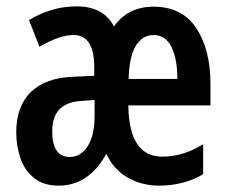

<svg xmlns="http://www.w3.org/2000/svg" viewBox="-20 -573 717 603"><path d="M462 -552Q552 -552 596.5 -484.5Q641 -417 641 -309V-242H383Q385 -81 490 -81Q555 -81 618 -120V-26Q558 10 479 10Q426 10 381.5 -15Q337 -40 314 -90Q259 10 164 10Q117 10 87.5 -13.5Q58 -37 44.5 -75.5Q31 -114 31 -157Q31 -240 77.5 -284.5Q124 -329 211 -332L276 -335V-362Q276 -463 211 -463Q166 -463 104 -426L71 -510Q104 -530 141.5 -541.5Q179 -553 221 -553Q305 -553 338 -490Q382 -552 462 -552ZM462 -463Q428 -463 407 -430Q386 -397 384 -325H537Q537 -388 518.5 -425.5Q500 -463 462 -463ZM236 -256Q144 -251 144 -161Q144 -80 199 -80Q234 -80 255.5 -114Q277 -148 277 -207V-259Z"/></svg>

Font: Noto Sans Lao ExtraCondensed SemiBold
Style: Regular
Weight: 600
Width: 2
Designer: Monotype Design Team
Foundry: Monotype Imaging Inc.
Version: Version 2.003; ttfautohint (v1.8.4.7-5d5b)